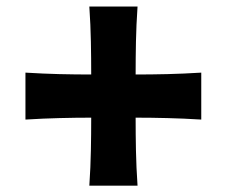

<svg xmlns="http://www.w3.org/2000/svg" viewBox="-20 -632 700 593"><path d="M58.6 -262.7V-407.7Q113.8 -404.3 163.6 -403.1Q213.4 -401.9 261.7 -401.9Q261.7 -452.1 260.7 -503.2Q259.8 -554.2 255.9 -611.8H404.8Q400.9 -554.2 399.9 -503.2Q398.9 -452.1 398.9 -401.9Q447.3 -401.9 496.8 -403.1Q546.4 -404.3 601.6 -407.7V-262.7Q546.4 -266.1 496.8 -267.3Q447.3 -268.6 398.9 -268.6Q398.9 -218.3 399.9 -167.2Q400.9 -116.2 404.8 -58.6H255.9Q259.8 -116.2 260.7 -167.2Q261.7 -218.3 261.7 -268.6Q213.4 -268.6 163.6 -267.3Q113.8 -266.1 58.6 -262.7Z"/></svg>

Font: Pinar-FD Bold
Style: Regular
Weight: 700
Designer: Amin Abedi
Version: Version 3.000